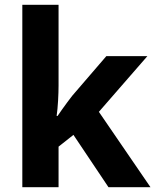

<svg xmlns="http://www.w3.org/2000/svg" viewBox="-20 -780 650 800"><path d="M224 -423Q224 -396 222 -360.5Q220 -325 216 -297H220Q227 -308 238 -323Q249 -338 260.5 -354Q272 -370 281 -381L423 -546H594L392 -314L607 0H432L286 -218L224 -169V0H73V-760H224Z"/></svg>

Font: Noto Sans Cherokee
Style: Regular
Weight: 400
Designer: Monotype Design Team
Foundry: Monotype Imaging Inc.
Version: Version 2.001